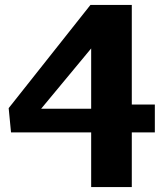

<svg xmlns="http://www.w3.org/2000/svg" viewBox="-20 -755 660 775"><path d="M15 -318.5 24.5 -220.5H348V0H512V-220.5H605V-333H512V-735H345ZM146 -316 348 -559.5V-316Z"/></svg>

Font: Monaspace Argon ExtraBold
Style: Bold
Weight: 800
Designer: Riley Cran & the Lettermatic Team
Foundry: Lettermatic
Version: Version 1.000 (Monaspace Argon)